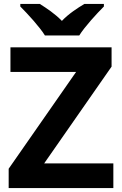

<svg xmlns="http://www.w3.org/2000/svg" viewBox="-20 -1020 619 974"><path d="M208 -840H382C410 -885 471 -951 507 -987V-1000H408C373 -979 328 -950 294 -914C259 -950 217 -978 182 -1000H83V-987C120 -950 180 -885 208 -840ZM555 -66V-191H204L546 -682V-780H33V-655H366L24 -164V-66Z"/></svg>

Font: Noto Sans Malayalam UI
Style: Bold
Weight: 700
Designer: Jelle Bosma - Monotype Design Team
Foundry: Monotype Imaging Inc.
Version: Version 2.104